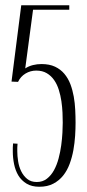

<svg xmlns="http://www.w3.org/2000/svg" viewBox="-20 -710 332 732"><path d="M268.1 -242.2Q268.1 -219.2 266.4 -192.1Q264.6 -165 259.8 -137.9Q254.9 -110.8 245.6 -85.4Q236.3 -60.1 220.9 -40.8Q205.6 -21.5 183.3 -9.8Q161.1 2 129.9 2Q100.6 2 81.1 -10Q61.5 -22 50 -41Q38.6 -60.1 33.7 -84.2Q28.8 -108.4 28.8 -132.8Q28.8 -140.6 28.8 -147.9Q28.8 -155.3 29.8 -163.1L46.9 -162.1Q45.9 -154.3 45.9 -147Q45.9 -139.6 45.9 -132.8Q45.9 -115.7 49.1 -95.2Q52.2 -74.7 60.8 -57.1Q69.3 -39.6 83.7 -27.8Q98.1 -16.1 120.1 -16.1Q142.6 -16.1 158.7 -28.6Q174.8 -41 185.8 -61Q196.8 -81.1 203.4 -106Q210 -130.9 213.4 -156Q216.8 -181.2 218 -203.9Q219.2 -226.6 219.2 -242.2Q219.2 -259.3 218.3 -280.5Q217.3 -301.8 214.1 -324Q210.9 -346.2 204.3 -367.2Q197.8 -388.2 186.5 -404.5Q175.3 -420.9 158.4 -430.9Q141.6 -440.9 118.2 -440.9Q96.2 -440.9 77.4 -429.7Q58.6 -418.5 48.8 -397.9L23.9 -398.9L61 -689.9H244.1V-672.9H106L76.2 -449.2Q89.8 -458 105.7 -461.9Q121.6 -465.8 138.2 -465.8Q168.5 -465.8 189.7 -455.8Q210.9 -445.8 225.3 -428.7Q239.7 -411.6 248.3 -389.2Q256.8 -366.7 261.2 -341.8Q265.6 -316.9 266.8 -291.3Q268.1 -265.6 268.1 -242.2Z"/></svg>

Font: Bigelow Rules
Style: Regular
Weight: 400
Designer: Astigmatic (AOETI)
Foundry: Astigmatic (AOETI)
Version: Version 1.001